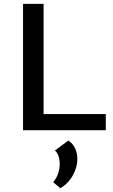

<svg xmlns="http://www.w3.org/2000/svg" viewBox="-20 -678 591 1000"><path d="M100 0V-658H207V0ZM134 0V-84H531V0ZM294 302 257 271Q274 251 282.5 226Q291 201 291 177Q291 153 284.5 134.5Q278 116 266 106L336 54Q361 71 372 96.5Q383 122 383 150Q383 193 359 236Q335 279 294 302Z"/></svg>

Font: Ysabeau Infant SemiBold
Style: Regular
Weight: 600
Designer: Christian Thalmann (Catharsis Fonts)
Version: Version 2.002; featfreeze: ss01,ss02,lnum